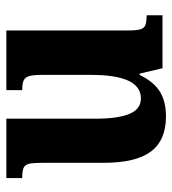

<svg xmlns="http://www.w3.org/2000/svg" viewBox="11 -543 543 605"><g transform="rotate(-90 282.5 -240.5)"><path d="M72 -185V-377Q72 -407 69 -420Q66 -433 56.5 -437.5Q47 -442 24 -442V-492H211V-211Q211 -141 226 -104.5Q241 -68 275 -68Q349 -68 349 -225V-381Q349 -408 345 -420.5Q341 -433 331.5 -437.5Q322 -442 301 -442V-492H489V-110Q489 -82 492.5 -70Q496 -58 505.5 -54Q515 -50 537 -50V0H370L353 -72H349Q327 -27 296 -8Q265 11 218 11Q143 11 107.5 -36.5Q72 -84 72 -185Z"/></g></svg>

Font: Noto Serif Armenian SmBd Narrow
Style: Regular
Weight: 600
Width: 4
Designer: Monotype Design team
Foundry: Monotype Imaging Inc.
Version: Version 1.000